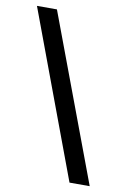

<svg xmlns="http://www.w3.org/2000/svg" viewBox="-82 -764 537 814"><g transform="rotate(10 186.0 -357.0)"><path d="M96 -714 363 0H276L10 -714Z"/></g></svg>

Font: uhindi25
Style: Book
Weight: 400
Designer: Jelle Bosma - Monotype Design Team
Foundry: Monotype Imaging Inc.
Version: Version 2.003